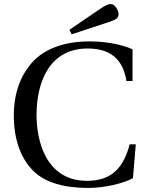

<svg xmlns="http://www.w3.org/2000/svg" viewBox="-20 -911 724 946"><path d="M322 -764 333 -742 503 -798C548 -812 562 -819 564 -838C566 -858 547 -887 532 -890C516 -893 502 -887 467 -863ZM48 -341C48 -224 83 -130 143 -70C205 -8 303 15 415 15C495 15 587 -7 635 -33L649 -200H619C591 -96 540 -20 409 -20C203 -20 160 -223 160 -344C160 -508 225 -672 411 -672C513 -672 584 -630 603 -512H633V-668C588 -689 512 -707 421 -707C298 -707 199 -671 139 -604C82 -540 48 -454 48 -341Z"/></svg>

Font: Lingua Franca
Style: Regular
Weight: 400
Version: Version 1.19